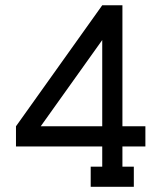

<svg xmlns="http://www.w3.org/2000/svg" viewBox="-20 -719 621 739"><path d="M373.5 -232.9V-564.9L136.7 -232.9ZM539.6 -155.3H451.2V-77.6H495.1V0H329.1V-77.6H373.5V-155.3H41.5V-232.9L373.5 -698.7H451.2V-232.9H539.6Z"/></svg>

Font: Turpis
Style: Regular
Weight: 400
Designer: GGBotNet
Foundry: f0n7
Version: 1.00